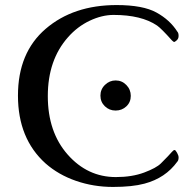

<svg xmlns="http://www.w3.org/2000/svg" viewBox="-20 -726 763 759"><path d="M437 -408Q462 -408 479.5 -390Q497 -372 497 -347Q497 -322 479.5 -305.5Q462 -289 437 -289Q412 -289 394.5 -306Q377 -323 377 -348Q377 -373 395 -390.5Q413 -408 437 -408ZM659 -567Q618 -613 601 -625Q539 -667 429 -667Q383 -667 334.5 -644Q286 -621 249 -579Q169 -489 169 -346Q169 -204 247.5 -115Q326 -26 438 -26Q502 -26 550 -44Q598 -62 616 -80Q634 -98 643.5 -108Q653 -118 659.5 -125.5Q666 -133 670 -133Q674 -133 680 -122Q686 -111 686 -104Q686 -92 681 -87Q634 -22 551 0Q503 13 426.5 13Q350 13 280.5 -11Q211 -35 160 -80Q51 -178 51 -348Q51 -518 160.5 -612Q270 -706 441 -706Q545 -706 598.5 -676.5Q652 -647 681 -601Q686 -596 686 -584Q686 -573 678.5 -566.5Q671 -560 668.5 -560Q666 -560 659 -567Z"/></svg>

Font: Cardo
Style: Regular
Weight: 400
Designer: David J. Perry
Foundry: David J. Perry
Version: Version 1.0451